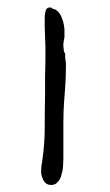

<svg xmlns="http://www.w3.org/2000/svg" viewBox="-20 -497 300 522"><path d="M157.2 -351.6V-341.8V-340.8L159.2 -324.2V-315.4Q159.2 -285.2 157.2 -259.8L154.3 -220.7Q152.3 -194.3 152.3 -164.1V-66.4Q152.3 -56.6 151.4 -43.9Q150.4 -31.2 146.5 -19.5Q143.6 -8.8 135.7 -1Q129.9 5.9 119.1 5.9Q105.5 5.9 98.6 -5.9Q91.8 -18.6 91.8 -30.3Q91.8 -44.9 94.7 -58.6Q101.6 -105.5 101.6 -149.4Q101.6 -194.3 102.5 -241.2Q102.5 -266.6 102.5 -291Q103.5 -316.4 103.5 -342.8V-370.1L101.6 -423.8V-451.2Q101.6 -459 104.5 -468.8Q107.4 -476.6 114.3 -476.6H119.1L124 -472.7Q127 -471.7 129.9 -471.7L130.9 -470.7Q138.7 -465.8 143.6 -458Q148.4 -449.2 151.4 -439Q154.3 -428.7 155.3 -417V-396.5L152.3 -378.9V-377.9V-370.1Q152.3 -368.2 153.3 -362.3Q153.3 -355.5 157.2 -351.6Z"/></svg>

Font: ToneOZ-YinPZ-Tsuipita-TC
Style: Regular
Weight: 400
Designer: ÂÆ£ÂøóÂáåJeffrey Xuan(jeffreyx@gmail.com, ToneOZ.com) ÈòøÂù§(cjkFonts)
Foundry: ToneOZ
Version: Version 0.24071